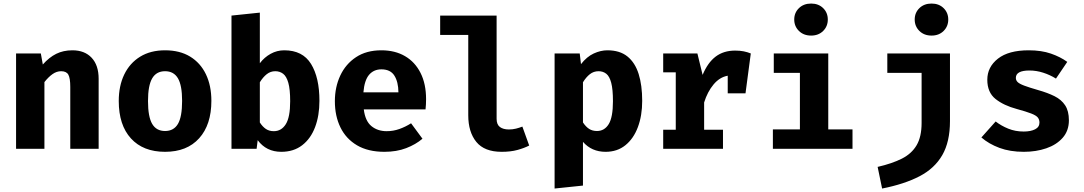

<svg xmlns="http://www.w3.org/2000/svg" viewBox="-20 -850 6194 1097"><path d="M71.8 0V-544.6H213.3L224.6 -481.5Q261 -522.6 301.5 -542.6Q342.1 -562.6 393.8 -562.6Q463.6 -562.6 503.6 -520Q543.6 -477.4 543.6 -400V0H381.5V-353.3Q381.5 -403.6 370.5 -423.3Q359.5 -443.1 329.2 -443.1Q303.6 -443.1 280.3 -426.7Q256.9 -410.3 233.8 -381V0Z M923.1 -562.6Q1007.2 -562.6 1066.2 -526.7Q1125.1 -490.8 1156.4 -425.9Q1187.7 -361 1187.7 -273.8Q1187.7 -137.4 1117.9 -60Q1048.2 17.4 923.1 17.4Q797.9 17.4 728.2 -59Q658.5 -135.4 658.5 -272.8Q658.5 -359.5 690 -424.6Q721.5 -489.7 780.8 -526.2Q840 -562.6 923.1 -562.6ZM923.1 -443.1Q873.3 -443.1 849.5 -402.3Q825.6 -361.5 825.6 -272.8Q825.6 -182.6 849.5 -142.1Q873.3 -101.5 923.1 -101.5Q972.8 -101.5 996.7 -142.1Q1020.5 -182.6 1020.5 -273.8Q1020.5 -362.1 996.7 -402.6Q972.8 -443.1 923.1 -443.1Z M1464.6 -488.7Q1490.3 -522.6 1526.4 -542.6Q1562.6 -562.6 1604.1 -562.6Q1709.2 -562.6 1757.2 -484.6Q1805.1 -406.7 1805.1 -273.8Q1805.1 -189.7 1780.3 -123.8Q1755.4 -57.9 1706.7 -20.3Q1657.9 17.4 1587.2 17.4Q1501.5 17.4 1452.3 -49.2L1446.2 0H1302.6V-761L1464.6 -777.9ZM1544.6 -100.5Q1587.7 -100.5 1612.8 -140.3Q1637.9 -180 1637.9 -271.8Q1637.9 -339.5 1627.4 -376.7Q1616.9 -413.8 1597.7 -428.5Q1578.5 -443.1 1552.8 -443.1Q1525.6 -443.1 1504.1 -426.2Q1482.6 -409.2 1464.6 -380V-150.3Q1480 -126.2 1499 -113.3Q1517.9 -100.5 1544.6 -100.5Z M2058.5 -225.1Q2066.7 -158.5 2102.1 -129.5Q2137.4 -100.5 2189.2 -100.5Q2226.7 -100.5 2261.5 -112.8Q2296.4 -125.1 2328.7 -145.6L2393.8 -57.4Q2355.4 -24.6 2300.8 -3.6Q2246.2 17.4 2176.4 17.4Q2083.1 17.4 2020 -19.7Q1956.9 -56.9 1925.1 -122.1Q1893.3 -187.2 1893.3 -271.8Q1893.3 -352.3 1924.1 -418.2Q1954.9 -484.1 2014.1 -523.3Q2073.3 -562.6 2159 -562.6Q2236.9 -562.6 2294.1 -529.2Q2351.3 -495.9 2382.8 -433.3Q2414.4 -370.8 2414.4 -283.1Q2414.4 -269.2 2413.6 -253.3Q2412.8 -237.4 2411.3 -225.1ZM2159 -453.8Q2115.4 -453.8 2088.7 -422.6Q2062.1 -391.3 2056.4 -322.6H2256.4Q2255.9 -382.1 2233.3 -417.9Q2210.8 -453.8 2159 -453.8Z M2817.4 -761V-171.3Q2817.4 -138.5 2836.2 -124.4Q2854.9 -110.3 2887.7 -110.3Q2908.7 -110.3 2928.2 -115.1Q2947.7 -120 2964.6 -126.7L3003.6 -18.5Q2975.9 -4.1 2936.9 6.7Q2897.9 17.4 2846.2 17.4Q2747.7 17.4 2701.5 -39.2Q2655.4 -95.9 2655.4 -191.3V-650.3H2494.9V-761Z M3450.3 -562.6Q3521.5 -562.6 3565.1 -527.2Q3608.7 -491.8 3629 -427.2Q3649.2 -362.6 3649.2 -273.8Q3649.2 -189.7 3624.6 -123.8Q3600 -57.9 3553.3 -20.3Q3506.7 17.4 3440 17.4Q3360.5 17.4 3310.8 -39.5V210.3L3148.7 227.2V-544.6H3292.3L3299.5 -483.6Q3332.8 -526.2 3372.3 -544.4Q3411.8 -562.6 3450.3 -562.6ZM3400 -443.1Q3371.8 -443.1 3350.3 -426.2Q3328.7 -409.2 3310.8 -380V-150.3Q3327.7 -125.1 3346.4 -113.3Q3365.1 -101.5 3390.8 -101.5Q3433.8 -101.5 3457.9 -140.8Q3482.1 -180 3482.1 -271.8Q3482.1 -339.5 3472.3 -376.7Q3462.6 -413.8 3444.1 -428.5Q3425.6 -443.1 3400 -443.1Z M3769.2 0V-108.7H3841V-436.9H3769.2V-544.6H3964.6L3994.4 -422.1Q4023.6 -492.3 4069 -526.7Q4114.4 -561 4180 -561Q4207.7 -561 4229.2 -556.7Q4250.8 -552.3 4269.7 -544.6L4239.5 -316.9H4137.9V-417.4Q4091.8 -409.2 4056.9 -367.4Q4022.1 -325.6 4003.1 -264.6V-108.7H4110.8V0Z M4614.4 -829.7Q4656.4 -829.7 4683.1 -803.6Q4709.7 -777.4 4709.7 -738.5Q4709.7 -699.5 4683.1 -673.1Q4656.4 -646.7 4614.4 -646.7Q4571.8 -646.7 4544.9 -673.1Q4517.9 -699.5 4517.9 -738.5Q4517.9 -777.4 4544.9 -803.6Q4571.8 -829.7 4614.4 -829.7ZM4712.3 -544.6V-110.8H4850.8V0H4395.9V-110.8H4550.3V-433.8H4401V-544.6Z M5302.6 -829.7Q5344.6 -829.7 5371.3 -803.6Q5397.9 -777.4 5397.9 -738.5Q5397.9 -699.5 5371.3 -673.1Q5344.6 -646.7 5302.6 -646.7Q5260 -646.7 5233.1 -673.1Q5206.2 -699.5 5206.2 -738.5Q5206.2 -777.4 5233.1 -803.6Q5260 -829.7 5302.6 -829.7ZM5407.7 -544.6V-157.9Q5407.7 -40 5363.8 36.2Q5320 112.3 5233.6 157.2Q5147.2 202.1 5020 227.2L4994.4 103.6Q5076.9 84.6 5132.8 56.4Q5188.7 28.2 5217.2 -20.3Q5245.6 -68.7 5245.6 -147.7V-433.8H5049.7V-544.6Z M5828.7 -98.5Q5869.2 -98.5 5894.1 -111.3Q5919 -124.1 5919 -149.7Q5919 -167.2 5909.2 -179Q5899.5 -190.8 5871.8 -201.5Q5844.1 -212.3 5789.7 -227.2Q5714.9 -247.2 5667.9 -284.6Q5621 -322.1 5621 -394.4Q5621 -467.2 5681.8 -514.9Q5742.6 -562.6 5857.4 -562.6Q5930.3 -562.6 5984.4 -543.8Q6038.5 -525.1 6077.9 -496.4L6013.3 -401Q5979.5 -422.1 5940.5 -434.6Q5901.5 -447.2 5862.1 -447.2Q5784.1 -447.2 5784.1 -405.1Q5784.1 -391.3 5794.1 -381.3Q5804.1 -371.3 5831.8 -360.8Q5859.5 -350.3 5912.8 -334.9Q5965.6 -320 6004.9 -300.5Q6044.1 -281 6065.6 -248.5Q6087.2 -215.9 6087.2 -162.6Q6087.2 -103.1 6051.8 -62.8Q6016.4 -22.6 5957.9 -2.6Q5899.5 17.4 5829.7 17.4Q5750.8 17.4 5690.3 -5.1Q5629.7 -27.7 5587.2 -64.6L5668.7 -155.9Q5700.5 -131.3 5740.8 -114.9Q5781 -98.5 5828.7 -98.5Z"/></svg>

Font: FiraCode Nerd Font Mono
Style: Bold
Weight: 700
Monospace: yes
Designer: Carrois Corporate, Edenspiekermann AG, Nikita Prokopov
Foundry: Carrois Corporate, Edenspiekermann AG, Nikita Prokopov
Version: Version 6.002;Nerd Fonts 3.3.0